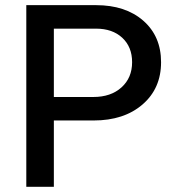

<svg xmlns="http://www.w3.org/2000/svg" viewBox="-20 -718 690 738"><path d="M81.1 0V-698.2H349.1Q462.4 -698.2 530.8 -638.4Q599.1 -578.6 599.1 -479Q599.1 -377.9 527.8 -316.4Q456.5 -254.9 339.8 -254.9H187V0ZM349.1 -607.9H187V-345.2H338.9Q406.2 -345.2 447 -382.1Q487.8 -418.9 487.8 -479Q487.8 -537.6 450 -572.8Q412.1 -607.9 349.1 -607.9Z"/></svg>

Font: Azeret Mono
Style: Regular
Weight: 400
Designer: Martin Vácha
Foundry: Displaay
Version: Version 1.002